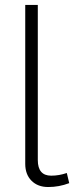

<svg xmlns="http://www.w3.org/2000/svg" viewBox="-20 -750 300 776"><path d="M82 -730H132.8V-103Q132.8 -40 187 -40Q218.8 -40 250 -50.8L259.8 -9.8Q218.8 5.9 174.8 5.9Q132.8 5.9 107.4 -19.5Q82 -44.9 82 -87.9Z"/></svg>

Font: Rawline Light
Style: Regular
Weight: 300
Designer: Matt McInerney, Pablo Impallari, Rodrigo Fuenzalida
Foundry: Matt McInerney, Pablo Impallari, Rodrigo Fuenzalida
Version: Version 4.020;PS 004.020;hotconv 1.0.88;makeotf.lib2.5.64775